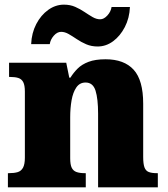

<svg xmlns="http://www.w3.org/2000/svg" viewBox="-20 -806 723 826"><path d="M14 0V-61H18Q41 -61 56 -65.5Q71 -70 79 -84.5Q87 -99 87 -128V-412Q87 -439 80 -452.5Q73 -466 59 -470.5Q45 -475 23 -475H19V-536H265L278 -472H283Q296 -493 314 -511Q332 -529 361 -540Q390 -551 434 -551Q514 -551 555 -506Q596 -461 596 -360V-131Q596 -101 601.5 -86Q607 -71 620 -66Q633 -61 655 -61H659V0H402V-317Q402 -381 391 -416Q380 -451 348 -451Q323 -451 308.5 -430Q294 -409 288 -375Q282 -341 282 -301V-125Q282 -98 288.5 -84.5Q295 -71 309 -66Q323 -61 345 -61H349V0ZM400 -606Q373 -606 351 -615.5Q329 -625 310.5 -637.5Q292 -650 275.5 -659.5Q259 -669 243 -669Q226 -669 211.5 -652.5Q197 -636 194 -616H114Q116 -664 136 -702.5Q156 -741 187.5 -763.5Q219 -786 255 -786Q282 -786 303.5 -776.5Q325 -767 343.5 -754.5Q362 -742 378.5 -732.5Q395 -723 411 -723Q427 -723 442 -739.5Q457 -756 460 -776H539Q537 -728 517 -689.5Q497 -651 466.5 -628.5Q436 -606 400 -606Z"/></svg>

Font: Noto Serif Kannada Black
Style: Regular
Weight: 900
Version: Version 2.003